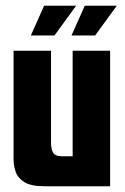

<svg xmlns="http://www.w3.org/2000/svg" viewBox="-20 -646 434 666"><path d="M133 0Q88 0 65 -14Q42 -28 34.5 -50Q27 -72 27 -94V-470H157V-151Q157 -128 164.5 -116Q172 -104 193 -104H232V-470H362V0ZM87 -523 133 -626H244L169 -523ZM228 -523 274 -626H385L310 -523Z"/></svg>

Font: Smooch Sans ExtraBold
Style: Regular
Weight: 800
Designer: Robert E. Leuschke
Foundry: Robert E. Leuschke
Version: Version 1.010